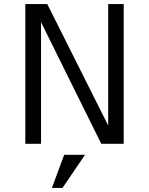

<svg xmlns="http://www.w3.org/2000/svg" viewBox="-20 -710 736 948"><path d="M105 0H182.6V-600.6L480 0H590.8V-689.9H514.2V-90.3L213.4 -689.9H105ZM236.3 217.8H288.6L399.9 54.2H296.9Z"/></svg>

Font: HK Grotesk
Style: Regular
Weight: 400
Designer: Alfredo Marco Pradil and Stefan Peev
Foundry: Hanken Design Co.
Version: Version 1.045;PS 001.045;hotconv 1.0.88;makeotf.lib2.5.64775